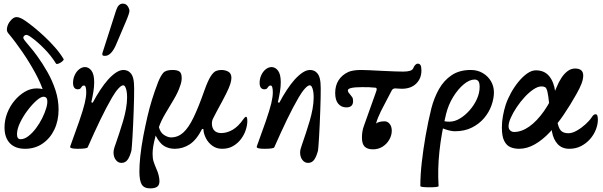

<svg xmlns="http://www.w3.org/2000/svg" viewBox="-20 -812 3335 1062"><path d="M119 11Q64 11 34.5 -20Q5 -51 5 -107Q5 -148 20 -186.5Q35 -225 60.5 -255.5Q86 -286 117.5 -304.5Q149 -323 183 -323Q203 -323 218 -318.5Q233 -314 240 -310L220 -306Q206 -351 175.5 -407.5Q145 -464 105.5 -522Q66 -580 25 -629Q15 -641 19.5 -661Q24 -681 37 -696Q54 -718 72.5 -717.5Q91 -717 120 -697Q139 -684 167 -661.5Q195 -639 226 -610Q257 -581 285 -549Q313 -517 332 -485Q334 -481 325 -473Q316 -465 305 -460.5Q294 -456 290 -460Q263 -504 224.5 -543Q186 -582 155 -604Q141 -615 131.5 -618Q122 -621 114 -614Q107 -607 109.5 -600Q112 -593 124 -579Q129 -572 146.5 -552Q164 -532 185 -503Q215 -462 242.5 -413.5Q270 -365 287 -312.5Q304 -260 304 -206Q304 -144 280.5 -95Q257 -46 215 -17.5Q173 11 119 11ZM94 -42Q115 -42 137 -59Q159 -76 179 -102.5Q199 -129 214 -159.5Q229 -190 236.5 -216.5Q244 -243 241 -260Q238 -277 221 -277Q206 -277 182 -256Q158 -235 133 -202Q108 -169 91 -133.5Q74 -98 74 -69Q74 -42 94 -42Z M652 89Q633 89 620.5 72.5Q608 56 608 32Q608 23 610.5 12.5Q613 2 619 -14Q629 -43 640 -76Q651 -109 661 -143Q671 -177 677 -210.5Q683 -244 683 -274Q683 -295 680 -309.5Q677 -324 672.5 -332Q668 -340 661 -340Q651 -340 634.5 -322Q618 -304 600 -273Q568 -218 535 -149.5Q502 -81 465 3Q463 7 448.5 9Q434 11 411 11Q368 11 368 1Q368 0 368.5 -1.5Q369 -3 369 -4L418 -141Q440 -205 448.5 -240.5Q457 -276 457 -301Q457 -339 445 -339Q437 -339 433.5 -334Q430 -329 425.5 -323.5Q421 -318 411 -318Q384 -318 384 -354Q384 -376 393 -396Q402 -416 417.5 -428.5Q433 -441 450 -441Q471 -441 486 -421Q501 -401 501 -357Q501 -332 496.5 -304.5Q492 -277 485 -246L493 -244Q513 -282 534.5 -314.5Q556 -347 578 -372Q602 -398 623 -411.5Q644 -425 663 -425Q674 -425 684 -421Q694 -417 701 -409Q712 -398 717 -377.5Q722 -357 722 -324Q722 -302 721.5 -269.5Q721 -237 719.5 -200Q718 -163 716.5 -126Q715 -89 713 -57.5Q711 -26 709.5 -5Q708 16 707 21Q698 55 685.5 72Q673 89 652 89ZM561 -503Q552 -503 549 -505Q546 -507 546 -511Q546 -513 546 -515.5Q546 -518 547 -520L622 -754Q634 -792 659 -792Q677 -792 686.5 -777.5Q696 -763 696 -751Q696 -746 691 -730.5Q686 -715 673 -685L625 -572Q597 -503 561 -503Z M811 230Q777 230 764 208.5Q751 187 751 136Q751 101 756 52Q761 3 773 -61Q784 -117 795 -165Q806 -213 820.5 -260Q835 -307 855 -359Q869 -393 883 -409Q897 -425 934 -425Q961 -425 973 -416Q985 -407 985 -380Q985 -371 983 -360Q981 -349 976 -336Q965 -302 941.5 -262.5Q918 -223 894.5 -183.5Q871 -144 859 -109Q867 -78 888 -65Q909 -52 926 -52Q964 -52 993.5 -78.5Q1023 -105 1050.5 -162Q1078 -219 1110 -310Q1130 -366 1145.5 -390Q1161 -414 1175 -419.5Q1189 -425 1204 -425Q1226 -425 1243 -415.5Q1260 -406 1260 -381Q1260 -368 1254 -348Q1248 -328 1230.5 -293Q1213 -258 1180 -198Q1162 -165 1157 -153.5Q1152 -142 1152 -130Q1152 -104 1165.5 -90Q1179 -76 1204 -76Q1235 -76 1266.5 -94Q1298 -112 1327 -154Q1335 -166 1341 -166Q1348 -166 1348 -142Q1348 -120 1339.5 -93.5Q1331 -67 1313.5 -43.5Q1296 -20 1270 -4.5Q1244 11 1208 11Q1178 11 1155 -5.5Q1132 -22 1119 -47.5Q1106 -73 1105 -98L1098 -99Q1067 -38 1029 -13.5Q991 11 947 11Q914 11 888.5 -4Q863 -19 841 -62Q831 -25 827.5 -2Q824 21 824 38Q824 64 829 80Q834 96 845 122Q853 139 857.5 157.5Q862 176 862 190Q862 212 849 221Q836 230 811 230Z M1684 89Q1665 89 1652.5 72.5Q1640 56 1640 32Q1640 23 1642.5 12.5Q1645 2 1651 -14Q1661 -43 1672 -76Q1683 -109 1693 -143Q1703 -177 1709 -210.5Q1715 -244 1715 -274Q1715 -295 1712 -309.5Q1709 -324 1704.5 -332Q1700 -340 1693 -340Q1683 -340 1666.5 -322Q1650 -304 1632 -273Q1600 -218 1567 -149.5Q1534 -81 1497 3Q1495 7 1480.5 9Q1466 11 1443 11Q1400 11 1400 1Q1400 0 1400.5 -1.5Q1401 -3 1401 -4L1450 -141Q1472 -205 1480.5 -240.5Q1489 -276 1489 -301Q1489 -339 1477 -339Q1469 -339 1465.5 -334Q1462 -329 1457.5 -323.5Q1453 -318 1443 -318Q1416 -318 1416 -354Q1416 -376 1425 -396Q1434 -416 1449.5 -428.5Q1465 -441 1482 -441Q1503 -441 1518 -421Q1533 -401 1533 -357Q1533 -332 1528.5 -304.5Q1524 -277 1517 -246L1525 -244Q1545 -282 1566.5 -314.5Q1588 -347 1610 -372Q1634 -398 1655 -411.5Q1676 -425 1695 -425Q1706 -425 1716 -421Q1726 -417 1733 -409Q1744 -398 1749 -377.5Q1754 -357 1754 -324Q1754 -302 1753.5 -269.5Q1753 -237 1751.5 -200Q1750 -163 1748.5 -126Q1747 -89 1745 -57.5Q1743 -26 1741.5 -5Q1740 16 1739 21Q1730 55 1717.5 72Q1705 89 1684 89Z M2043 14Q2012 14 1997 -1Q1982 -16 1982 -51Q1982 -68 1984.5 -84Q1987 -100 1993 -116L2060 -304Q2069 -326 2056 -327Q2036 -329 2021.5 -329.5Q2007 -330 1983 -330Q1943 -330 1923.5 -325.5Q1904 -321 1904 -312Q1904 -306 1908.5 -299.5Q1913 -293 1917 -289Q1923 -282 1928 -274.5Q1933 -267 1933 -253Q1933 -235 1923.5 -226.5Q1914 -218 1896 -218Q1868 -218 1851 -238Q1834 -258 1834 -298Q1834 -339 1853 -368.5Q1872 -398 1907 -414Q1918 -419 1936 -422Q1954 -425 1978 -425Q1996 -425 2025.5 -423.5Q2055 -422 2095 -420Q2136 -418 2164.5 -417Q2193 -416 2210 -416Q2234 -416 2248 -420.5Q2262 -425 2266 -435Q2270 -446 2277 -453Q2284 -460 2290 -460Q2301 -460 2306 -451.5Q2311 -443 2311 -422Q2311 -378 2282 -349.5Q2253 -321 2202 -321Q2192 -321 2184 -322Q2176 -323 2166 -323Q2153 -323 2147 -312L2126 -272Q2106 -235 2087.5 -198Q2069 -161 2060 -129Q2066 -134 2078.5 -137.5Q2091 -141 2107 -141Q2124 -141 2135.5 -126.5Q2147 -112 2147 -89Q2147 -64 2133.5 -40Q2120 -16 2096.5 -1Q2073 14 2043 14Z M2305 217Q2305 157 2313 85.5Q2321 14 2334.5 -63Q2348 -140 2366 -213Q2381 -271 2408 -319Q2435 -367 2478 -396Q2521 -425 2584 -425Q2621 -425 2650 -408Q2679 -391 2695.5 -363Q2712 -335 2712 -301Q2712 -267 2698.5 -229Q2685 -191 2658 -159Q2631 -127 2590.5 -106.5Q2550 -86 2496 -86Q2475 -86 2443.5 -96.5Q2412 -107 2388 -126L2420 -154Q2431 -144 2439 -141.5Q2447 -139 2466 -139Q2495 -139 2524 -156.5Q2553 -174 2578 -202.5Q2603 -231 2618 -264.5Q2633 -298 2633 -331Q2633 -354 2626 -363Q2619 -372 2605 -372Q2577 -372 2545.5 -346Q2514 -320 2487 -276.5Q2460 -233 2447 -180Q2421 -73 2410.5 26Q2400 125 2406 217Q2406 221 2390.5 222.5Q2375 224 2355.5 224Q2336 224 2320.5 222.5Q2305 221 2305 217Z M2851 11Q2825 11 2803.5 2Q2782 -7 2769 -32.5Q2756 -58 2756 -107Q2756 -139 2762 -171.5Q2768 -204 2777 -232Q2788 -265 2806.5 -298.5Q2825 -332 2848.5 -360.5Q2872 -389 2896.5 -406Q2921 -423 2944 -423Q2991 -423 3017.5 -391Q3044 -359 3051 -305Q3054 -285 3054.5 -256.5Q3055 -228 3056.5 -199Q3058 -170 3061 -149Q3068 -105 3082 -90Q3096 -75 3124 -75Q3145 -75 3170.5 -89.5Q3196 -104 3218.5 -124.5Q3241 -145 3252 -162Q3259 -173 3264 -176.5Q3269 -180 3275 -180Q3287 -180 3287 -150Q3287 -124 3276 -95.5Q3265 -67 3244 -43Q3223 -19 3194 -4Q3165 11 3129 11Q3089 11 3065 -14.5Q3041 -40 3033 -84Q3033 -87 3032 -92.5Q3031 -98 3030.5 -103Q3030 -108 3029 -110Q3022 -193 3017.5 -238.5Q3013 -284 3008 -304.5Q3003 -325 2995.5 -329.5Q2988 -334 2975 -334Q2955 -334 2930.5 -317.5Q2906 -301 2882 -275Q2858 -249 2838 -219Q2818 -189 2805.5 -161Q2793 -133 2793 -114Q2793 -98 2802.5 -90Q2812 -82 2823 -82Q2865 -82 2907.5 -112Q2950 -142 2989 -197.5Q3028 -253 3058 -328Q3070 -358 3085.5 -381.5Q3101 -405 3120 -419Q3139 -433 3161 -433Q3206 -433 3206 -394Q3206 -375 3197 -350.5Q3188 -326 3168 -291Q3135 -232 3098 -177.5Q3061 -123 3021 -80.5Q2981 -38 2938 -13.5Q2895 11 2851 11Z"/></svg>

Font: Junicode VF
Style: Italic
Weight: 400
Italic angle: -11°
Designer: Peter S. Baker
Version: Version 2.209